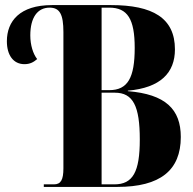

<svg xmlns="http://www.w3.org/2000/svg" viewBox="-20 -734 759 754"><path d="M152 0H441C609 0 690 -65 690 -196C690 -305 630 -364 482 -376V-378C610 -389 667 -448 667 -540C667 -664 579 -714 416 -714H184C58 -714 7 -651 7 -572C7 -518 32 -482 76 -482C98 -482 112 -490 126 -502C110 -522 99 -557 99 -595C99 -665 127 -704 175 -704C215 -704 229 -677 229 -608V-73C229 -28 219 -10 192 -10H152ZM379 -380V-704H409C481 -704 509 -659 509 -546C509 -429 482 -380 409 -380ZM379 -10V-370H431C503 -370 529 -317 529 -186C529 -59 502 -10 429 -10Z"/></svg>

Font: Noto Serif Display Condensed Extra
Style: Regular
Weight: 800
Width: 3
Designer: Monotype Design Team
Foundry: Monotype Imaging Inc.
Version: Version 1.900